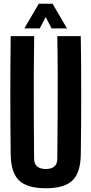

<svg xmlns="http://www.w3.org/2000/svg" viewBox="-20 -992 486 1021"><path d="M223.6 9.1Q124.1 9.1 81.2 -32.5Q38.2 -74.1 36.9 -170.5Q34.9 -326.9 34.9 -485.4Q34.9 -643.9 36.9 -800H161.7Q159.9 -695.9 159.6 -584.9Q159.2 -473.9 159.8 -363Q160.4 -252.1 161.4 -147.9Q161.4 -120.9 177.4 -107.1Q193.4 -93.3 223.6 -93.3Q254.2 -93.3 269.5 -107.1Q284.7 -120.9 284.7 -147.9Q285.7 -252.1 286.4 -363Q287.1 -473.9 286.9 -584.9Q286.6 -695.9 284.7 -800H409.6Q411.9 -643.9 411.9 -485.4Q411.9 -326.9 409.6 -170.5Q408.3 -74.1 365.5 -32.5Q322.7 9.1 223.6 9.1ZM109.3 -840.9 186.2 -972.1H259.5L336.3 -840.9H254.4L223 -901.1L191.3 -840.9Z"/></svg>

Font: Big Shoulders Display SC Thin
Style: Regular
Weight: 100
Designer: Patric King
Foundry: XO Type Co
Version: Version 2.002